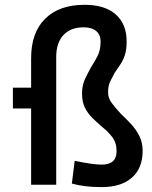

<svg xmlns="http://www.w3.org/2000/svg" viewBox="-20 -762 626 792"><path d="M399.4 9.8Q360.8 9.8 330.6 5.9Q300.3 2 276.4 -4.9L288.1 -98.6Q323.7 -91.3 351.1 -87.2Q378.4 -83 399.4 -83Q460.9 -83 460.9 -137.7Q460.9 -173.3 443.1 -196.5Q425.3 -219.7 400.9 -238.8Q381.3 -255.9 362.3 -274.2Q343.3 -292.5 330.8 -316.7Q318.4 -340.8 318.4 -376Q318.4 -410.2 330.6 -435.8Q342.8 -461.4 355 -483.9Q369.1 -505.4 382.1 -530.3Q395 -555.2 395 -590.8Q395 -618.2 377.2 -633.5Q359.4 -648.9 326.2 -649.4Q271.5 -649.4 241.7 -617.4Q211.9 -585.4 211.9 -527.3V0H108.4V-314.5H33.2V-400.4H108.4V-522.5Q108.4 -627.4 166.3 -684.8Q224.1 -742.2 329.1 -742.2Q412.1 -742.2 457.3 -702.6Q502.4 -663.1 502.4 -590.8Q502.4 -556.6 494.9 -534.2Q487.3 -511.7 476.1 -495.6Q464.4 -479 453.1 -461.9Q443.8 -444.3 434.8 -426.5Q425.8 -408.7 425.8 -380.9Q425.8 -356.9 441.7 -336.2Q457.5 -315.4 478.5 -292.5Q499.5 -272.9 520.3 -250.7Q541 -228.5 554.7 -201.4Q568.4 -174.3 568.4 -139.6Q568.4 -68.4 524.2 -29.3Q480 9.8 399.4 9.8Z"/></svg>

Font: CaskaydiaCove NFP
Style: Regular
Weight: 400
Designer: Aaron Bell
Foundry: Saja Typeworks
Version: Version 2111.001; VTT 6.35;Nerd Fonts 3.1.1